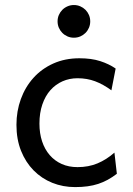

<svg xmlns="http://www.w3.org/2000/svg" viewBox="-20 -743 538 775"><path d="M451.7 -41.5Q433.1 -27.3 414.8 -17.3Q396.5 -7.3 376.5 -0.7Q356.4 5.9 333.5 9Q310.5 12.2 283.2 12.2Q233.9 12.2 190.9 -5.1Q147.9 -22.5 115.7 -55.2Q83.5 -87.9 64.9 -134.3Q46.4 -180.7 46.4 -239.3Q46.4 -294.4 64.2 -343.3Q82 -392.1 115 -428.7Q147.9 -465.3 195.1 -486.6Q242.2 -507.8 300.3 -507.8Q349.1 -507.8 384.5 -496.3Q419.9 -484.9 446.8 -466.3L429.7 -378.4Q396.5 -402.8 363.8 -415Q331.1 -427.2 293 -427.2Q260.3 -427.2 232.2 -414.8Q204.1 -402.3 183.3 -378.9Q162.6 -355.5 150.9 -321.3Q139.2 -287.1 139.2 -244.1Q139.2 -204.6 149.9 -172.4Q160.6 -140.1 180.7 -116.9Q200.7 -93.8 229 -81.1Q257.3 -68.4 293 -68.4Q337.4 -68.4 373.5 -83.5Q409.7 -98.6 441.9 -127ZM212.4 -656.7Q212.4 -670.4 217.5 -682.4Q222.7 -694.3 231.7 -703.4Q240.7 -712.4 252.7 -717.5Q264.6 -722.7 278.3 -722.7Q292 -722.7 304 -717.5Q315.9 -712.4 325 -703.4Q334 -694.3 339.1 -682.4Q344.2 -670.4 344.2 -656.7Q344.2 -643.1 339.1 -631.1Q334 -619.1 325 -610.1Q315.9 -601.1 304 -595.9Q292 -590.8 278.3 -590.8Q264.6 -590.8 252.7 -595.9Q240.7 -601.1 231.7 -610.1Q222.7 -619.1 217.5 -631.1Q212.4 -643.1 212.4 -656.7Z"/></svg>

Font: Andika FrenchTight
Style: Regular
Weight: 400
Designer: Victor Gaultney, Annie Olsen, Julie Remington, Don Collingsworth, Eric Hays, Becca Hirsbrunner
Foundry: SIL International
Version: Version 5.000 ; Dig1 Dig4Opn Dig7 LnSpcTght